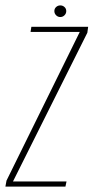

<svg xmlns="http://www.w3.org/2000/svg" viewBox="-34 -690 346 710"><path d="M-14 0 -10 -22 261 -572H79L82 -591H292L289 -569L14 -19H212L208 0ZM189 -627Q180 -627 173.5 -633.5Q167 -640 167 -649Q167 -658 173.5 -664Q180 -670 189 -670Q198 -670 204.5 -664Q211 -658 211 -649Q211 -640 204.5 -633.5Q198 -627 189 -627Z"/></svg>

Font: Alumni Sans SC Thin
Style: Italic
Weight: 100
Italic angle: -8°
Designer: Robert E. Leuschke
Foundry: Robert E. Leuschke
Version: Version 1.016